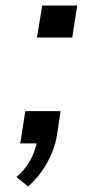

<svg xmlns="http://www.w3.org/2000/svg" viewBox="-20 -516 350 691"><path d="M81 155 39 121Q59 104 75 82.5Q91 61 101 35Q111 9 116 -15L128 0H53L71 -116H198L186 -35Q181 0 166.5 35Q152 70 130 101Q108 132 81 155ZM113 -381 132 -496H258L240 -381Z"/></svg>

Font: Nunito Sans 7pt Expanded
Style: Italic
Weight: 400
Width: 7
Italic angle: -9°
Designer: Vernon Adams
Foundry: Vernon Adams
Version: Version 3.101;gftools[0.9.27]